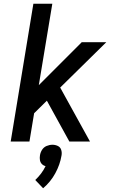

<svg xmlns="http://www.w3.org/2000/svg" viewBox="-20 -755 616 1024"><path d="M37 0H137L162 -151L230 -218L350 0H460L301 -288L547 -530H416L187 -301L259 -735H158ZM210 249Q250 215 275 169Q300 123 308 75Q311 59 306.5 44.5Q302 30 288.5 23.5Q275 17 260 17Q244 17 228.5 23.5Q213 30 204 44.5Q195 59 193 75Q191 87 193 99Q195 111 203 119.5Q211 128 223 131Q213 152 199 170.5Q185 189 168 205Z"/></svg>

Font: Iosevka Sparkle Medium Oblique
Style: Regular
Weight: 500
Italic angle: -9°
Designer: Belleve Invis
Foundry: Belleve Invis
Version: Version 4.5.0; ttfautohint (v1.8.3)